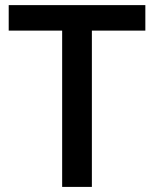

<svg xmlns="http://www.w3.org/2000/svg" viewBox="-20 -734 606 754"><path d="M340.8 0H224.1V-613.8H14.2V-713.9H550.8V-613.8H340.8Z"/></svg>

Font: f1_46825          
Style: Regular
Weight: 600
Foundry: Ascender Corporation
Version: Version 1.10